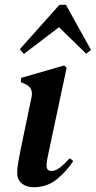

<svg xmlns="http://www.w3.org/2000/svg" viewBox="-20 -770 401 804"><path d="M121 14Q91 14 71.5 -1.5Q52 -17 52 -47Q52 -64 56 -88Q60 -112 65 -137L112 -363Q121 -405 81 -420L67 -426L69 -444L249 -496L259 -486L183 -129Q179 -112 177 -99.5Q175 -87 175 -76Q175 -54 195 -54Q211 -54 228.5 -66.5Q246 -79 272 -107L287 -96Q259 -53 218 -19.5Q177 14 121 14ZM341 -545 227 -656 80 -544 63 -564 229 -750H256L361 -561Z"/></svg>

Font: DeepMind Serif Text
Style: Italic
Weight: 400
Italic angle: -12°
Designer: Frank Grießhammer / Modifications: Colophon Foundry
Foundry: Colophon Foundry
Version: Version 5.003; ttfautohint (v1.8.2)